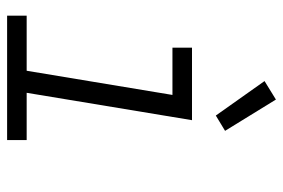

<svg xmlns="http://www.w3.org/2000/svg" viewBox="-148 -648 796 540"><g transform="rotate(90 250.0 -378.0)"><path d="M374 0H24V-55H179L247 -465H114V-520H318L241 -55H374ZM305 -587 208 -724 260 -756 348 -613Z"/></g></svg>

Font: Iosevka Term Curly Lt Obl
Style: Regular
Weight: 300
Italic angle: -9°
Designer: Belleve Invis
Foundry: Belleve Invis
Version: Version 32.3.0